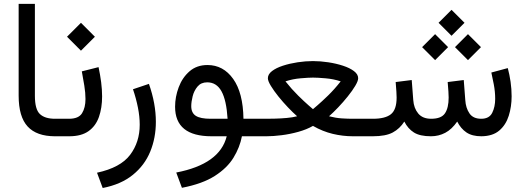

<svg xmlns="http://www.w3.org/2000/svg" viewBox="-20 -692 2666 975"><path d="M74.7 -672.4H157.2V-205.6Q157.2 -136.7 182.6 -112.8Q208 -88.9 259.3 -88.9H271.5V0H259.3Q166 0 120.4 -49.6Q74.7 -99.1 74.7 -206.1Z M331.5 0H252V-88.9H330.6Q379.4 -88.9 396.7 -117.2Q414.1 -145.5 414.1 -189Q414.1 -220.7 408.2 -256.8Q402.3 -293 395.5 -329.6L480.5 -351.1Q488.8 -312 493.7 -274.4Q498.5 -236.8 498.5 -202.6Q498.5 -144 482.4 -98.1Q466.3 -52.2 429.7 -26.1Q393.1 0 331.5 0ZM391.1 -576.2 461.9 -505.4 391.1 -434.6 320.3 -505.4Z M501.5 262.7 472.7 185.1Q591.8 159.2 640.6 94.5Q689.5 29.8 689.5 -58.6Q689.5 -100.1 680.4 -145.8Q671.4 -191.4 655.3 -238.8L736.3 -266.1Q771.5 -166 771.5 -73.2Q771.5 8.3 742.9 77.9Q714.4 147.5 654.5 196Q594.7 244.6 501.5 262.7Z M1033.7 -361.8Q1113.8 -361.8 1164.1 -291.3Q1214.4 -220.7 1216.3 -88.9H1275.4V0H1208.5Q1197.8 56.2 1165.8 108.6Q1133.8 161.1 1070.8 201.4Q1007.8 241.7 903.8 261.7L875 184.1Q1096.2 141.6 1131.3 0H1054.2Q869.1 0 869.1 -149.9Q869.1 -200.2 887.5 -249Q905.8 -297.9 942.4 -329.8Q979 -361.8 1033.7 -361.8ZM1049.3 -88.9H1135.7Q1129.9 -183.1 1104.7 -228.5Q1079.6 -273.9 1032.2 -273.9Q1001 -273.9 983.2 -252.7Q965.3 -231.4 958.3 -203.1Q951.2 -174.8 951.2 -152.8Q951.2 -118.7 974.4 -103.8Q997.6 -88.9 1049.3 -88.9Z M1569.3 -381.8Q1606.9 -381.8 1647 -375.7Q1687 -369.6 1721.4 -358.4Q1755.9 -347.2 1777.3 -331.1Q1798.8 -314.9 1798.8 -294.9Q1798.8 -280.8 1783.9 -255.9Q1769 -231 1745.8 -202.1Q1722.7 -173.3 1697.3 -146.7Q1671.9 -120.1 1650.9 -101.6Q1685.1 -92.8 1715.8 -90.8Q1746.6 -88.9 1771.5 -88.9H1847.7V0H1772Q1720.7 0 1669.7 -12.2Q1618.7 -24.4 1569.3 -52.7Q1537.1 -34.2 1494.9 -22.5Q1452.6 -10.7 1409.9 -5.4Q1367.2 0 1333 0H1255.9V-88.9H1333.5Q1350.1 -88.9 1378.2 -89.6Q1406.2 -90.3 1436.3 -93Q1466.3 -95.7 1488.8 -101.6Q1467.8 -120.1 1442.4 -146.7Q1417 -173.3 1393.8 -202.1Q1370.6 -231 1355.5 -255.9Q1340.3 -280.8 1340.3 -294.9Q1340.3 -314.9 1361.3 -331.1Q1382.3 -347.2 1416.7 -358.4Q1451.2 -369.6 1491.2 -375.7Q1531.2 -381.8 1569.3 -381.8ZM1569.3 -297.9Q1547.4 -297.9 1506.6 -294.4Q1465.8 -291 1429.7 -278.8Q1461.4 -238.8 1493.7 -207Q1525.9 -175.3 1547.6 -156.5Q1569.3 -137.7 1569.3 -137.7Q1569.3 -137.7 1591.3 -156.5Q1613.3 -175.3 1646 -207Q1678.7 -238.8 1710 -278.8Q1673.8 -291 1632.8 -294.4Q1591.8 -297.9 1569.3 -297.9Z M2272.9 -642.1 2338.9 -576.2 2272.9 -510.3 2207 -576.2ZM2356.4 -518.6 2422.4 -452.6 2356.4 -386.7 2290.5 -452.6ZM2189.5 -518.6 2255.4 -452.6 2189.5 -386.7 2123.5 -452.6ZM2168.5 0Q2112.3 0 2081.8 -19.3Q2051.3 -38.6 2033.2 -74.7Q2010.3 -38.6 1974.6 -19.3Q1939 0 1873 0H1828.1V-88.9H1874Q1936.5 -88.9 1965.3 -112.1Q1994.1 -135.3 1994.1 -196.8Q1994.1 -209.5 1992.9 -226.8Q1991.7 -244.1 1989.3 -275.4L2070.8 -285.6L2078.6 -183.6Q2081.5 -142.6 2103.8 -115.7Q2126 -88.9 2169.4 -88.9Q2221.2 -88.9 2239.7 -116.7Q2258.3 -144.5 2258.3 -196.8Q2258.3 -209.5 2257.1 -227.1Q2255.9 -244.6 2253.4 -275.4L2335 -285.6L2342.8 -183.6Q2345.2 -144 2363.8 -116.5Q2382.3 -88.9 2423.8 -88.9Q2464.4 -88.9 2479.5 -119.1Q2494.6 -149.4 2494.6 -189.9Q2494.6 -226.6 2487.5 -263.7Q2480.5 -300.8 2475.1 -323.7L2558.6 -346.2Q2567.4 -313.5 2572.8 -276.6Q2578.1 -239.7 2578.1 -203.1Q2578.1 -150.4 2563.5 -104Q2548.8 -57.6 2515.4 -29.1Q2481.9 -0.5 2424.3 0Q2377.4 0 2348.6 -19.5Q2319.8 -39.1 2301.8 -74.7Q2274.4 -35.2 2241 -17.6Q2207.5 0 2168.5 0Z"/></svg>

Font: Vazirmatn FD
Style: Regular
Weight: 400
Designer: Saber Rastikerdar
Foundry: Saber Rastikerdar
Version: Version 33.001